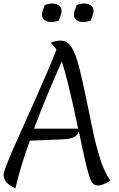

<svg xmlns="http://www.w3.org/2000/svg" viewBox="-22 -1035 676 1088"><path d="M476 -64Q468 -90 454.5 -151Q441 -212 425 -289Q417 -269 400.5 -260Q384 -251 365 -248.5Q346 -246 330 -245L147 -238Q122 -169 101 -100Q80 -31 65 33Q25 13 11.5 -6.5Q-2 -26 -2 -44Q-2 -56 13.5 -96.5Q29 -137 55 -196.5Q81 -256 113.5 -327.5Q146 -399 179.5 -475Q213 -551 244 -622.5Q275 -694 298 -754Q289 -767 280.5 -776Q272 -785 266 -793Q295 -805 320 -805Q360 -805 383.5 -767Q407 -729 425 -659.5Q443 -590 463 -493Q483 -397 502 -305Q521 -213 545 -136.5Q569 -60 603 -12Q586 0 567 8Q548 16 535 16Q509 16 497.5 -4.5Q486 -25 476 -64ZM171 -306H421Q407 -372 391.5 -441.5Q376 -511 360 -574.5Q344 -638 328 -687Q296 -615 254 -515.5Q212 -416 171 -306ZM311 -919Q289 -910 267 -910Q250 -910 233 -919.5Q216 -929 216 -952Q216 -966 221.5 -979Q227 -992 232 -1007Q242 -1011 253.5 -1013Q265 -1015 276 -1015Q293 -1015 310 -1006Q327 -997 327 -972Q327 -960 321.5 -946.5Q316 -933 311 -919ZM492 -919Q470 -910 448 -910Q431 -910 414 -919.5Q397 -929 397 -952Q397 -966 402.5 -979Q408 -992 413 -1007Q423 -1011 434.5 -1013Q446 -1015 457 -1015Q474 -1015 491 -1006Q508 -997 508 -972Q508 -960 502.5 -946.5Q497 -933 492 -919Z"/></svg>

Font: Merienda Light
Style: Regular
Weight: 300
Designer: Eduardo Rodriguez Tunni
Foundry: Eduardo Rodriguez Tunni
Version: Version 2.001; ttfautohint (v1.8.4.7-5d5b)